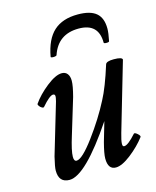

<svg xmlns="http://www.w3.org/2000/svg" viewBox="-100 -701 637 784"><g transform="rotate(-15 218.0 -309.0)"><path d="M151.9 -492.2Q164.6 -563.5 201.4 -597.2Q238.3 -630.9 303.2 -630.9Q356 -630.9 380.9 -609.9Q405.8 -588.9 405.8 -543.9Q405.8 -525.4 398.9 -492.2Q398.4 -488.3 387.2 -488.3Q376 -488.3 376 -492.2Q376 -574.2 292 -574.2Q204.1 -574.2 176.8 -492.2Q175.3 -489.7 168.9 -488.8Q162.6 -487.8 157 -488.8Q151.4 -489.7 151.9 -492.2ZM97.2 13.2Q51.8 13.2 51.8 -38.1Q51.8 -53.2 62 -95.2L126 -311Q130.4 -327.6 129.4 -334.2Q128.4 -340.8 121.1 -340.8Q106.9 -340.8 73.2 -301.8Q70.3 -298.3 64 -301.8Q57.6 -305.2 53.2 -311.5Q48.8 -317.9 50.8 -320.8Q73.2 -353.5 112.5 -384.8Q151.9 -416 178.2 -416Q193.4 -416 201.7 -405.3Q210 -394.5 210 -376Q210 -354.5 198.2 -310.1L152.8 -160.2Q133.8 -99.6 133.8 -74.2Q133.8 -55.2 145 -55.2Q168.5 -55.2 221.2 -126.2Q273.9 -197.3 309.1 -266.1Q334.5 -313.5 362.8 -403.8Q366.2 -416 397.9 -416Q434.1 -416 434.1 -404.8L350.1 -117.2Q345.7 -102.1 343.5 -91.6Q341.3 -81.1 341.1 -74.5Q340.8 -67.9 342.5 -64.9Q344.2 -62 348.1 -62Q364.3 -62 398.9 -101.1Q402.8 -105 413.8 -95.5Q424.8 -85.9 421.9 -81.1Q396 -46.9 357.4 -16.8Q318.8 13.2 293 13.2Q259.8 13.2 259.8 -33.2Q259.8 -53.7 272 -100.1L295.9 -182.1Q164.6 13.2 97.2 13.2Z"/></g></svg>

Font: Junicode SmCond Medium
Style: Italic
Weight: 500
Width: 4
Italic angle: -11°
Designer: Peter S. Baker
Version: Version 2.206